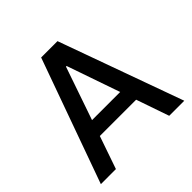

<svg xmlns="http://www.w3.org/2000/svg" viewBox="-180 -868 1030 1030"><g transform="rotate(-45 334.5 -353.5)"><path d="M18.6 0 272.5 -707H396.5L651.4 0H537.1L472.7 -186.5H197.3L132.8 0ZM441.4 -276.4 336.9 -578.1H332L228 -276.4Z"/></g></svg>

Font: Pretendard Medium
Style: Regular
Weight: 500
Designer: Base glyphs from Inter by Rasmus Andersson; Hangeul glyphs from Noto Sans CJK(Source Han Sans) by Jang Soo-young and Kan
Foundry: Kil Hyung-jin
Version: Version 1.309